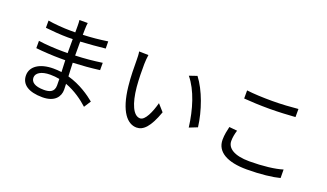

<svg xmlns="http://www.w3.org/2000/svg" viewBox="-76 -1298 3151 1850"><g transform="rotate(20 1500.0 -373.0)"><path d="M501 -118C501 -50 453 -34 396 -34C299 -34 261 -67 261 -112C261 -157 311 -193 405 -193C438 -193 469 -190 500 -184C500 -158 501 -135 501 -118ZM860 -83C804 -129 704 -201 574 -237C572 -280 569 -328 568 -375C661 -379 747 -386 840 -398V-473C751 -460 661 -451 566 -448V-468V-591C659 -596 743 -604 820 -612L819 -685C732 -672 652 -664 567 -661C567 -686 567 -706 568 -719C569 -747 570 -767 573 -784H488C490 -771 491 -742 491 -725V-658C474 -658 457 -658 440 -658C374 -658 269 -666 210 -677V-603C268 -596 373 -588 441 -588C458 -588 474 -588 490 -589V-468V-445C473 -445 455 -445 437 -445C372 -445 256 -451 190 -462V-387C260 -379 369 -373 437 -373C456 -373 474 -373 492 -373C494 -335 495 -293 497 -253C470 -257 443 -259 414 -259C272 -259 186 -198 186 -108C186 -14 264 38 406 38C534 38 579 -33 579 -101C579 -116 578 -137 577 -162C675 -126 757 -66 815 -13Z M1228 -694 1132 -696C1137 -673 1138 -632 1138 -608C1138 -550 1139 -432 1149 -346C1176 -91 1266 2 1358 2C1426 2 1486 -55 1545 -222L1482 -293C1456 -195 1411 -93 1360 -93C1290 -93 1243 -201 1227 -366C1220 -447 1219 -537 1220 -599C1220 -625 1224 -670 1228 -694ZM1741 -667 1662 -640C1756 -526 1810 -348 1832 -170L1915 -203C1895 -365 1829 -553 1741 -667Z M2238 -616C2317 -610 2401 -606 2499 -606C2590 -606 2698 -612 2764 -617V-700C2693 -693 2594 -686 2499 -686C2401 -686 2310 -690 2238 -699V-616ZM2198 -309C2189 -269 2178 -224 2178 -172C2178 -48 2294 18 2494 18C2635 18 2759 3 2830 -16L2829 -103C2754 -79 2628 -64 2492 -64C2335 -64 2261 -116 2261 -190C2261 -226 2268 -262 2280 -301L2198 -309Z"/></g></svg>

Font: Noto Sans T Chinese Regular
Style: Regular
Weight: 400
Designer: Ryoko NISHIZUKA (kana & ideographs); Paul D. Hunt (Latin, Greek & Cyrillic); Wenlong ZHANG (bopomofo); Sandoll Communica
Foundry: Adobe Systems Incorporated
Version: Version 1.000;PS 1;hotconv 1.0.78;makeotf.lib2.5.61930